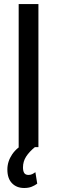

<svg xmlns="http://www.w3.org/2000/svg" viewBox="-20 -731 284 954"><path d="M170.9 0H72.8V-710.9H170.9ZM156.7 -2.9Q125.5 22.5 109.9 46.9Q94.2 71.3 94.2 101.1Q94.2 118.7 100.3 128.4Q106.4 138.2 121.6 138.2Q131.8 138.2 139.9 134.3Q147.9 130.4 155.8 124.5L165 181.6Q152.3 190.9 137 197Q121.6 203.1 100.1 203.1Q62.5 203.1 39.6 179.4Q16.6 155.8 16.6 111.3Q16.6 71.3 40.5 35.9Q64.5 0.5 115.7 -26.9Z"/></svg>

Font: Franco
Style: Regular
Weight: 400
Designer: Google
Version: Version 1.200311; 2013